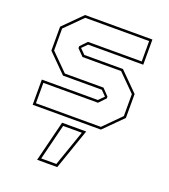

<svg xmlns="http://www.w3.org/2000/svg" viewBox="-145 -644 892 1014"><g transform="rotate(20 301.0 -137.5)"><path d="M60 0V-141.5H375L405.5 -172V-169.5L376 -199.5H158L55 -302.5V-437L158 -540H536.5V-398.5H226.5L196 -368V-371L226.5 -340.5H443.5L546.5 -237.5V-103L443.5 0ZM73.5 -13.5H438.5L533 -108.5V-232L438 -327H221L185 -364V-374.5L221 -412H523V-526.5H164L68.5 -431.5V-308L163.5 -213H380.5L416.5 -175.5V-165.5L380.5 -128H73.5ZM181.5 265 238.5 36H374L294.5 265ZM199.5 251H284.5L354.5 50H249.5Z"/></g></svg>

Font: Tourney Thin
Style: Regular
Weight: 100
Designer: Tyler Finck
Foundry: Etcetera Type Co
Version: Version 1.015